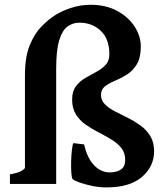

<svg xmlns="http://www.w3.org/2000/svg" viewBox="-20 -777 690 811"><path d="M630.9 -138.2Q630.9 -74.2 579.8 -29.8Q528.8 14.6 429.2 14.6Q399.4 14.6 368.2 8.1Q336.9 1.5 314.2 -6.8Q291.5 -15.1 286.6 -21Q282.7 -25.9 281.2 -47.9Q279.8 -69.8 280.5 -96.7Q281.2 -123.5 283.9 -145.5Q286.6 -167.5 290 -172.4L335.4 -167Q348.1 -109.4 377.2 -79.1Q406.2 -48.8 443.4 -48.8Q474.1 -48.8 491.5 -61.5Q508.8 -74.2 508.8 -101.1Q508.8 -131.3 492.7 -151.6Q476.6 -171.9 450.9 -187.5Q425.3 -203.1 396.7 -217.8Q368.2 -232.4 342.5 -250.2Q316.9 -268.1 300.8 -293.5Q284.7 -318.8 284.7 -356Q284.7 -391.1 300.5 -412.4Q316.4 -433.6 339.8 -447.3Q363.3 -460.9 386.7 -473.4Q410.2 -485.8 426 -502.7Q441.9 -519.5 441.9 -547.9Q441.9 -611.8 406 -646.5Q370.1 -681.2 314.9 -681.2Q288.6 -681.2 266.4 -666Q244.1 -650.9 230.7 -608.9Q217.3 -566.9 217.3 -486.3V0H22V-40.5Q55.2 -46.4 70.3 -54.9Q85.4 -63.5 85.4 -69.3V-459.5Q85.4 -538.1 106.4 -587.9Q127.4 -637.7 156.7 -666.7Q186 -695.8 211.4 -711.9Q240.2 -730.5 280.3 -743.7Q320.3 -756.8 362.8 -756.8Q427.2 -756.8 474.9 -731Q522.5 -705.1 548.6 -664.8Q574.7 -624.5 574.7 -581.1Q574.7 -533.2 557.9 -505.4Q541 -477.5 515.9 -461.9Q490.7 -446.3 465.6 -435.8Q440.4 -425.3 423.6 -412.4Q406.7 -399.4 406.7 -376Q406.7 -353 422.9 -336.7Q439 -320.3 464.6 -307.1Q490.2 -293.9 518.8 -279.8Q547.4 -265.6 573 -247.3Q598.6 -229 614.7 -202.6Q630.9 -176.3 630.9 -138.2Z"/></svg>

Font: Gentium Book Plus
Style: Bold
Weight: 700
Designer: Victor Gaultney, Annie Olsen, Iska Routamaa, Becca Hirsbrunner
Foundry: SIL International
Version: Version 6.101